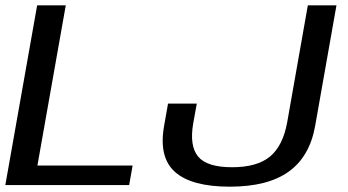

<svg xmlns="http://www.w3.org/2000/svg" viewBox="-23 -695 1307 721"><path d="M-3 0H462L475 -73.5H117.5L224 -675H116.5ZM840 6Q982.5 6 1061.2 -50.5Q1140 -107 1160.5 -222.5L1240.5 -675H1133L1055.5 -236Q1039.5 -147.5 991 -107.2Q942.5 -67 848.5 -67Q754.5 -67 721.2 -106.8Q688 -146.5 702.5 -231.5L716 -306H608L593 -221Q572.5 -103.5 634.8 -48.8Q697 6 840 6Z"/></svg>

Font: Anybody SemiExpanded
Style: Italic
Weight: 400
Width: 6
Italic angle: -10°
Version: Version 1.113;gftools[0.9.25]